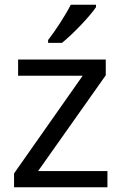

<svg xmlns="http://www.w3.org/2000/svg" viewBox="-20 -786 510 806"><path d="M182 -606H240C288 -644 361 -722 383 -756V-766H277C256 -724 212 -656 182 -618ZM431 0V-68H140L424 -470V-536H56V-468H327L39 -58V0Z"/></svg>

Font: Noto Sans Sunuwar
Style: Regular
Weight: 400
Designer: Anshuman Pandey
Foundry: Jamra Patel LLC
Version: Version 1.000